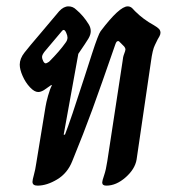

<svg xmlns="http://www.w3.org/2000/svg" viewBox="-20 -573 568 603"><path d="M82 -2Q82 -8 86.5 -24Q91 -40 94 -61L123 -238Q125 -251 131 -272.5Q137 -294 143 -305L141 -306L118 -290Q108 -284 100 -284Q88 -284 74 -299Q60 -314 51 -334.5Q42 -355 42 -370Q42 -389 57 -408Q71 -426 107 -468L166 -538Q180 -553 195 -553Q209 -553 219 -543Q242 -524 259 -496Q265 -486 265 -475Q265 -464 257.5 -451.5Q250 -439 226 -404L180 -150H184Q201 -193 245 -330Q249 -343 269 -404.5Q289 -466 296 -475Q355 -553 381 -553Q390 -553 396.5 -546Q403 -539 404 -538Q430 -512 463 -494Q475 -487 479.5 -482Q484 -477 484 -470Q484 -465 480.5 -458.5Q477 -452 475 -449Q474 -446 466.5 -431.5Q459 -417 454 -379L409 -72Q404 -42 374.5 -16Q345 10 314 10Q301 10 301 0Q301 -5 307 -22.5Q313 -40 317 -67L365 -381Q366 -394 370 -404Q374 -414 374 -418Q374 -422 370 -427Q370 -427 357 -440Q354 -444 351 -444Q348 -444 346 -441.5Q344 -439 342 -433Q297 -303 270 -229Q243 -155 207 -67Q192 -29 159.5 -9.5Q127 10 98 10Q82 10 82 -2ZM134 -379Q167 -412 186 -439Q192 -447 192 -455Q192 -461 188 -470Q184 -479 180 -479Q177 -479 174 -475Q171 -471 169 -469L126 -418Q118 -409 115 -403.5Q112 -398 112 -394Q112 -389 115.5 -381.5Q119 -374 124 -374Q126 -374 134 -379Z"/></svg>

Font: Charm
Style: Bold
Weight: 700
Designer: Katatrad Aksorn Co.,Ltd.
Foundry: Cadson Demak Co.,Ltd.
Version: Version 1.001